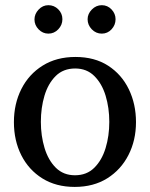

<svg xmlns="http://www.w3.org/2000/svg" viewBox="-20 -716 584 748"><path d="M509.8 -240.2Q509.8 -169.4 480.5 -112.1Q451.2 -54.7 397.7 -21.2Q344.2 12.2 271 12.2Q198.2 12.2 145 -21Q91.8 -54.2 63 -111.3Q34.2 -168.5 34.2 -240.2Q34.2 -311.5 63.2 -369.1Q92.3 -426.8 146.2 -460.4Q200.2 -494.1 273.9 -494.1Q348.6 -494.1 401.4 -460Q454.1 -425.8 481.9 -368.2Q509.8 -310.5 509.8 -240.2ZM405.8 -241.2Q405.8 -295.9 391.4 -343.3Q377 -390.6 347.4 -419.9Q317.9 -449.2 272.9 -449.2Q226.6 -449.2 197 -419.9Q167.5 -390.6 153.3 -343.3Q139.2 -295.9 139.2 -241.2Q139.2 -187 153.6 -139.4Q168 -91.8 197.5 -62.5Q227.1 -33.2 272 -33.2Q317.9 -33.2 347.4 -62.5Q377 -91.8 391.4 -139.2Q405.8 -186.5 405.8 -241.2ZM430.2 -641.1Q430.2 -618.7 414.6 -601.8Q398.9 -585 376.5 -585Q354 -585 337.6 -601.8Q321.3 -618.7 321.3 -641.1Q321.3 -662.1 337.9 -679Q354.5 -695.8 376.5 -695.8Q398.9 -695.8 414.6 -679.2Q430.2 -662.6 430.2 -641.1ZM223.1 -641.1Q223.1 -618.7 207 -601.8Q190.9 -585 168.5 -585Q146.5 -585 130.4 -601.6Q114.3 -618.2 114.3 -640.1Q114.3 -661.6 130.4 -678.7Q146.5 -695.8 168.5 -695.8Q190.9 -695.8 207 -679.7Q223.1 -663.6 223.1 -641.1Z"/></svg>

Font: Eeyek
Style: Regular
Weight: 400
Designer: Pravabati Chingangbam and Tabish
Foundry: SIL International
Version: Version 2.000